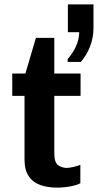

<svg xmlns="http://www.w3.org/2000/svg" viewBox="-20 -847 447 877"><path d="M241 10Q198 10 164 -2Q130 -14 111 -42.5Q92 -71 92 -118V-409H36V-511H96L144 -674H228V-511H348V-409H228V-148Q228 -104 246 -92Q264 -80 285 -80Q296 -80 315.5 -84.5Q335 -89 347 -94V-10Q334 -3 315 1.5Q296 6 276.5 8Q257 10 241 10ZM289 -564V-577Q314 -606 327.5 -636.5Q341 -667 342 -700H290V-827H407V-720Q407 -675 391.5 -635Q376 -595 349 -564Z"/></svg>

Font: Chivo Medium SemiBold
Style: Regular
Weight: 600
Version: Version 2.002